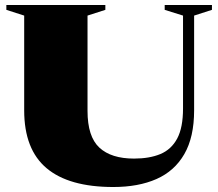

<svg xmlns="http://www.w3.org/2000/svg" viewBox="-20 -735 876 770"><path d="M714 -300V-672.5L640.5 -695.5V-715H830V-695.5L758.5 -672.5V-292.5Q758.5 -185 719.2 -117Q680 -49 607.5 -17Q535 15 434.5 15Q256.5 15 166.8 -60.5Q77 -136 77 -292.5V-672.5L5.5 -695.5V-715H402.5V-695.5L331 -672.5V-290.5Q331 -187 378.5 -143Q426 -99 517.5 -99Q579.5 -99 623.2 -117.2Q667 -135.5 690.5 -179.2Q714 -223 714 -300Z"/></svg>

Font: Newsreader Display ExtraBold
Style: Regular
Weight: 800
Designer: Hugues Gentile
Foundry: Production Type
Version: Version 1.001